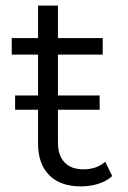

<svg xmlns="http://www.w3.org/2000/svg" viewBox="-20 -661 456 686"><path d="M270 5Q196 5 156 -35Q116 -75 116 -148V-641H187V-152Q187 -106 210.5 -81Q234 -56 278 -56Q325 -56 356 -83L381 -32Q360 -13 330.5 -4Q301 5 270 5ZM22 -466V-525H347V-466ZM34 -269V-320H336V-269Z"/></svg>

Font: MOST Montserrat
Style: Regular
Weight: 400
Designer: Julieta Ulanovsky
Foundry: Julieta Ulanovsky
Version: Version 8.000;March 11, 2024;FontCreator 15.0.0.2926 64-bit